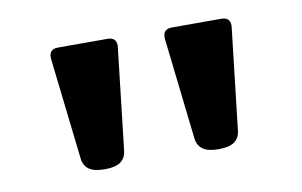

<svg xmlns="http://www.w3.org/2000/svg" viewBox="-44 -693 688 438"><g transform="rotate(-10 300.0 -474.0)"><path d="M245.6 -600.6 245.1 -595.2 218.3 -360.8Q216.3 -344.7 204.6 -336.2Q192.9 -327.6 168 -327.6Q143.1 -327.6 131.3 -336.2Q119.6 -344.7 117.7 -360.8L90.8 -595.2Q87.9 -619.6 110.8 -619.6H225.1Q245.6 -619.6 245.6 -600.6ZM509.3 -600.6 508.8 -595.2 481.9 -360.8Q480 -344.7 468.3 -336.2Q456.5 -327.6 431.6 -327.6Q406.7 -327.6 395 -336.2Q383.3 -344.7 381.3 -360.8L354.5 -595.2Q351.6 -619.6 374.5 -619.6H488.8Q509.3 -619.6 509.3 -600.6Z"/></g></svg>

Font: Courier Prime Sans
Style: Bold
Weight: 700
Designer: Alan Dague-Greene
Foundry: Quote-Unquote Apps
Version: Version 3.020